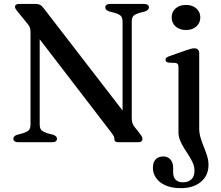

<svg xmlns="http://www.w3.org/2000/svg" viewBox="-20 -720 1118 972"><path d="M268.5 -17.5Q268.5 -10 262.5 -5Q256.5 0 244 0H72.5Q60 0 53.8 -5Q47.5 -10 47.5 -17.5Q47.5 -31 66.5 -37.5L96 -45.5Q119 -53 126.8 -62Q134.5 -71 134.5 -91.5V-557Q134.5 -571.5 130.8 -581.5Q127 -591.5 111.5 -609.5L67.5 -663Q61 -671.5 58.5 -676.2Q56 -681 56 -685.5Q56 -692.5 61.2 -696.2Q66.5 -700 75 -700H162.5Q174.5 -700 183 -695.5Q191.5 -691 200.5 -679L621 -134L600.5 -91V-608.5Q600.5 -628.5 593.2 -637.8Q586 -647 562 -654.5L531.5 -662.5Q513 -669.5 513 -682.5Q513 -690.5 519 -695.2Q525 -700 537.5 -700H709Q721.5 -700 727.8 -695.2Q734 -690.5 734 -682.5Q734 -669.5 715 -662.5L685.5 -654.5Q662.5 -647.5 654.8 -638.5Q647 -629.5 647 -608.5V-123Q647 -108.5 649.8 -99Q652.5 -89.5 658.5 -81L689.5 -41.5Q697 -31.5 699 -26.2Q701 -21 701 -16Q701 -9 695.8 -4.5Q690.5 0 680 0H578.5Q559 0 559 -15.5Q559 -23 556.2 -29.5Q553.5 -36 540.5 -53L145 -568L181 -595V-91.5Q181 -71.5 188.5 -62.5Q196 -53.5 219.5 -45.5L250 -37.5Q268.5 -30.5 268.5 -17.5ZM988.5 -70.5Q988.5 -45 995.8 -21.5Q1003 2 1012.2 24.5Q1021.5 47 1028.5 69.5Q1035.5 92 1035.5 115.5Q1035.5 168 997.5 200.2Q959.5 232.5 895.5 232.5Q849.5 232.5 818 218.5Q786.5 204.5 770.2 181Q754 157.5 754 130Q754 101 768.2 86.5Q782.5 72 806.5 72Q829.5 72 843 87.5Q856.5 103 856.5 129V152Q856.5 176.5 869.2 189.8Q882 203 907 203Q934.5 202.5 949.5 187.5Q964.5 172.5 964.5 144Q964.5 124 956.2 105Q948 86 936 67.5Q924 49 912 30Q900 11 891.8 -9Q883.5 -29 883.5 -50V-379.5Q883.5 -391 879.8 -395.8Q876 -400.5 867.5 -401.5L833.5 -403Q825 -404.5 821.5 -408Q818 -411.5 818 -417Q818 -423.5 822 -427.5Q826 -431.5 837 -435.5L921 -465Q937 -470.5 946.8 -473Q956.5 -475.5 963 -475.5Q976 -475.5 982.2 -468.8Q988.5 -462 988.5 -450ZM921.5 -568Q889 -568 869 -586Q849 -604 849 -632Q849 -660 869 -677.5Q889 -695 921.5 -695Q954 -695 974 -677.2Q994 -659.5 994 -632Q994 -604 974 -586Q954 -568 921.5 -568Z"/></svg>

Font: Fraunces 17pt
Style: Regular
Weight: 400
Version: Version 1.000;[b76b70a41]